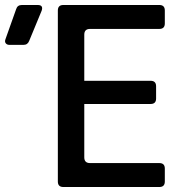

<svg xmlns="http://www.w3.org/2000/svg" viewBox="-138 -750 758 770"><path d="M116 0Q94 0 94 -22V-708Q94 -730 116 -730H501Q523 -730 523 -708V-656Q523 -634 501 -634H223Q200 -634 200 -611V-426H466Q488 -426 488 -404V-355Q488 -333 466 -333H200V-119Q200 -96 223 -96H501Q523 -96 523 -74V-22Q523 0 501 0ZM-100 -570Q-110 -570 -115 -576.5Q-120 -583 -116 -593L-73 -714Q-68 -730 -50 -730H13Q37 -730 29 -707L-21 -586Q-27 -570 -44 -570Z"/></svg>

Font: Pitagon Sans Mono SemiBold
Style: Regular
Weight: 600
Monospace: yes
Designer: Travis Tran
Foundry: Pitagon
Version: Version 1.001; ttfautohint (v1.8.4.7-5d5b);gftools[0.9.26]